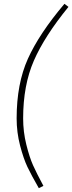

<svg xmlns="http://www.w3.org/2000/svg" viewBox="-20 -853 378 1004"><path d="M317 -833 338 -817Q213 -664 157 -535.5Q101 -407 101 -234Q101 -164 117.5 -97.5Q134 -31 152.5 10.5Q171 52 207 119L183 131Q144 63 123.5 20Q103 -23 85 -92Q67 -161 67 -234Q67 -415 126 -546Q185 -677 317 -833Z"/></svg>

Font: Fira Sans UltraLight
Style: Italic
Weight: 200
Italic angle: -8°
Designer: Carrois Corporate & Edenspiekermann AG
Foundry: Carrois Corporate GbR & Edenspiekermann AG
Version: Version 4.203;PS 004.203;hotconv 1.0.88;makeotf.lib2.5.64775